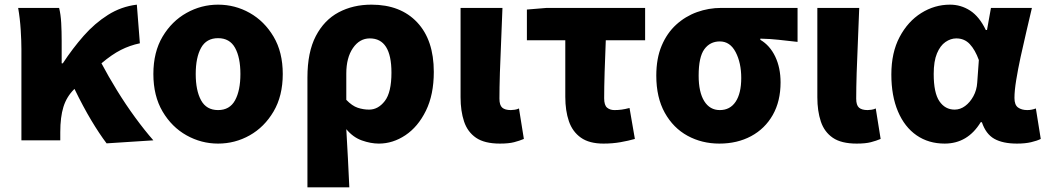

<svg xmlns="http://www.w3.org/2000/svg" viewBox="-20 -603 4495 825"><path d="M72 0V-392Q72 -426 69 -474.5Q66 -523 58 -569H234Q241 -541 243 -504.5Q245 -468 245 -427V-331H250Q292 -395 339.5 -449Q387 -503 444 -539Q501 -575 568 -583L581 -417Q538 -408 499.5 -388.5Q461 -369 416 -331Q445 -276 482.5 -215Q520 -154 561 -98Q602 -42 639 0L438 13Q407 -28 372.5 -85.5Q338 -143 300 -221L298 -219Q266 -187 252.5 -143.5Q239 -100 239 -35V0Z M917 14Q845 14 781.5 -21.5Q718 -57 678.5 -124Q639 -191 639 -285Q639 -379 678.5 -445.5Q718 -512 781.5 -547.5Q845 -583 917 -583Q990 -583 1053 -547.5Q1116 -512 1155.5 -445.5Q1195 -379 1195 -285Q1195 -191 1155.5 -124Q1116 -57 1053 -21.5Q990 14 917 14ZM917 -130Q967 -130 990 -172Q1013 -214 1013 -285Q1013 -356 990 -397.5Q967 -439 917 -439Q867 -439 844 -397.5Q821 -356 821 -285Q821 -214 844 -172Q867 -130 917 -130Z M1301 202V-270Q1301 -379 1337 -448Q1373 -517 1435 -550Q1497 -583 1576 -583Q1701 -583 1772.5 -507Q1844 -431 1844 -294Q1844 -196 1810 -127Q1776 -58 1722 -22Q1668 14 1608 14Q1573 14 1535 0.5Q1497 -13 1468 -48Q1472 16 1475 78Q1478 140 1481 202ZM1566 -132Q1605 -132 1633.5 -169Q1662 -206 1662 -291Q1662 -438 1569 -438Q1525 -438 1496.5 -396.5Q1468 -355 1468 -287V-174Q1493 -148 1517 -140Q1541 -132 1566 -132Z M2128 14Q2062 14 2025.5 -11Q1989 -36 1974 -81Q1959 -126 1959 -185V-569H2139Q2137 -504 2133.5 -430.5Q2130 -357 2128 -290.5Q2126 -224 2126 -179Q2126 -151 2138 -140.5Q2150 -130 2175 -130Q2182 -130 2192 -131.5Q2202 -133 2210 -137L2231 -6Q2212 2 2189 8Q2166 14 2128 14Z M2573 14Q2512 14 2476 -11.5Q2440 -37 2424.5 -82Q2409 -127 2409 -187V-430H2244V-562L2329 -569H2752V-430H2583Q2580 -360 2578 -293.5Q2576 -227 2576 -181Q2576 -151 2588.5 -140.5Q2601 -130 2620 -130Q2636 -130 2651 -132Q2666 -134 2685 -139L2708 -6Q2680 2 2646 8Q2612 14 2573 14Z M3071 14Q2996 14 2934.5 -19.5Q2873 -53 2836.5 -118.5Q2800 -184 2800 -278Q2800 -352 2823 -406.5Q2846 -461 2885.5 -497Q2925 -533 2975 -551Q3025 -569 3079 -569H3407V-423Q3361 -428 3326 -432Q3291 -436 3247 -437V-432Q3288 -408 3311 -360Q3334 -312 3334 -249Q3334 -168 3300.5 -109Q3267 -50 3207.5 -18Q3148 14 3071 14ZM3073 -130Q3117 -130 3141 -166Q3165 -202 3165 -268Q3165 -333 3141 -379Q3117 -425 3073 -425Q3031 -425 3006.5 -391.5Q2982 -358 2982 -278Q2982 -207 3006 -168.5Q3030 -130 3073 -130Z M3661 14Q3595 14 3558.5 -11Q3522 -36 3507 -81Q3492 -126 3492 -185V-569H3672Q3670 -504 3666.5 -430.5Q3663 -357 3661 -290.5Q3659 -224 3659 -179Q3659 -151 3671 -140.5Q3683 -130 3708 -130Q3715 -130 3725 -131.5Q3735 -133 3743 -137L3764 -6Q3745 2 3722 8Q3699 14 3661 14Z M4039 14Q3970 14 3918.5 -21.5Q3867 -57 3838.5 -124Q3810 -191 3810 -283Q3810 -377 3845.5 -444Q3881 -511 3938.5 -547Q3996 -583 4062 -583Q4109 -583 4148.5 -557.5Q4188 -532 4216 -474H4221L4238 -569H4414Q4403 -521 4390 -466.5Q4377 -412 4365.5 -358.5Q4354 -305 4346.5 -259Q4339 -213 4339 -182Q4339 -152 4354.5 -141Q4370 -130 4394 -130Q4413 -130 4431 -137L4452 -6Q4436 2 4410.5 8Q4385 14 4350 14Q4289 14 4252.5 -6.5Q4216 -27 4199 -78H4194Q4138 14 4039 14ZM4082 -132Q4106 -132 4127 -147.5Q4148 -163 4162.5 -189.5Q4177 -216 4179 -248L4186 -345Q4170 -389 4147 -413.5Q4124 -438 4089 -438Q4065 -438 4042.5 -422.5Q4020 -407 4006 -373.5Q3992 -340 3992 -285Q3992 -204 4016.5 -168Q4041 -132 4082 -132Z"/></svg>

Font: Source Han Sans CN Heavy
Style: Regular
Weight: 900
Designer: Ryoko NISHIZUKA 西塚涼子 (kana, bopomofo & ideographs); Paul D. Hunt (Latin, Greek & Cyrillic); Sandoll Communications 산돌커뮤니
Foundry: Adobe
Version: Version 2.000;hotconv 1.0.107;makeotfexe 2.5.65593